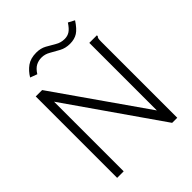

<svg xmlns="http://www.w3.org/2000/svg" viewBox="-219 -914 1039 1039"><g transform="rotate(-45 300.0 -394.5)"><path d="M68 -623H117L478 -106V-623H536V-616Q531 -612 529.5 -605Q528 -598 528 -581V0H489L118 -533V0H68ZM474 -783 510 -764Q484 -724 460 -708.5Q436 -693 401 -693Q367 -693 340 -707.5Q313 -722 289 -736Q265 -750 239 -750Q215 -750 195.5 -739.5Q176 -729 159 -702L119 -717Q138 -749 166 -769Q194 -789 238 -789Q271 -789 296.5 -775Q322 -761 346 -746.5Q370 -732 399 -732Q421 -732 438 -743Q455 -754 474 -783Z"/></g></svg>

Font: Inconsolata Expanded Light
Style: Regular
Weight: 300
Width: 7
Monospace: yes
Designer: Raph Levien, Cyreal, Brenton Simpson
Foundry: Raph Levien, Cyreal, Google
Version: Version 3.001; ttfautohint (v1.8.2.53-6de2)